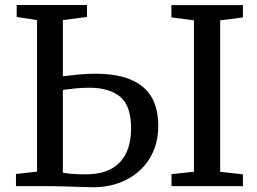

<svg xmlns="http://www.w3.org/2000/svg" viewBox="-20 -764 1056 788"><path d="M362 4.5Q341 4.5 309.5 3.2Q278 2 244.5 1Q211 0 184 0H45.5V-50L132 -59.5V-681.5L48.5 -694.5V-743.5H337V-694.5L238 -681.5V-451Q270 -455 304 -458.2Q338 -461.5 372 -461.5Q629.5 -461.5 629.5 -249.5Q629.5 -170.5 594.2 -113.8Q559 -57 498.5 -26.2Q438 4.5 362 4.5ZM333 -48.5Q424 -48.5 471 -97Q518 -145.5 518 -238Q518 -329 473.8 -366.5Q429.5 -404 345 -404Q317 -404 289.8 -401.2Q262.5 -398.5 238 -395V-55.5Q269 -48.5 333 -48.5ZM776 -59V-680.5L683.5 -692.5V-743H977V-692.5L883.5 -680.5V-59L977 -48.5V0H684V-49.5Z"/></svg>

Font: Merriweather
Style: Regular
Weight: 400
Designer: Eben Sorkin
Foundry: Eben Sorkin
Version: Version 2.100; ttfautohint (v1.7.19-72a1) -l 8 -r 50 -G 200 